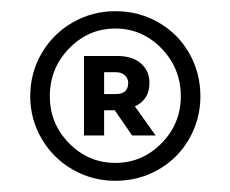

<svg xmlns="http://www.w3.org/2000/svg" viewBox="-20 -721 411 343"><path d="M338 -549Q338 -508 318 -473Q298 -438 263 -418Q228 -398 186 -398Q145 -398 110 -418Q75 -438 54.5 -473Q34 -508 34 -549Q34 -591 54.5 -626Q75 -661 110 -681Q145 -701 186 -701Q228 -701 263 -681Q298 -661 318 -626Q338 -591 338 -549ZM303 -549Q303 -599 268.5 -634.5Q234 -670 186 -670Q138 -670 103.5 -634.5Q69 -599 69 -549Q69 -500 103.5 -465Q138 -430 186 -430Q234 -430 268.5 -465Q303 -500 303 -549ZM221 -531 258 -479H216L185 -524H166V-479H130V-621H189Q217 -621 232 -607.5Q247 -594 247 -573Q247 -543 221 -531ZM166 -553H187Q209 -553 209 -573Q209 -581 203 -586.5Q197 -592 187 -592H166Z"/></svg>

Font: Martel Sans Light
Style: Regular
Weight: 300
Designer: Dan Reynolds and Mathieu Réguer
Foundry: Dan Reynolds and Mathieu Réguer
Version: Version 1.002; ttfautohint (v1.1) -l 5 -r 5 -G 72 -x 0 -D la